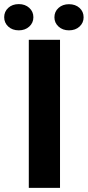

<svg xmlns="http://www.w3.org/2000/svg" viewBox="-67 -902 421 922"><path d="M23.4 -882.3Q53.7 -882.3 73.5 -864.3Q93.3 -846.2 93.3 -819.3Q93.3 -792.5 73.5 -774.4Q53.7 -756.3 23.4 -756.3Q-7.8 -756.3 -27.3 -774.4Q-46.9 -792.5 -46.9 -819.3Q-46.9 -846.2 -27.3 -864.3Q-7.8 -882.3 23.4 -882.3ZM264.2 -881.8Q295.4 -881.8 314.9 -864Q334.5 -846.2 334.5 -818.8Q334.5 -792.5 314.9 -774.4Q295.4 -756.3 264.2 -756.3Q233.9 -756.3 214.1 -774.4Q194.3 -792.5 194.3 -818.8Q194.3 -846.2 214.1 -864Q233.9 -881.8 264.2 -881.8ZM221.2 0H71.3V-710.9H221.2Z"/></svg>

Font: Robert Sans Black
Style: Regular
Weight: 900
Designer: Christian Robertson (extended by Adam Twardoch)
Foundry: Google
Version: Version 12.135;April 2, 2019;FontCreator 11.5.0.2425 64-bit;